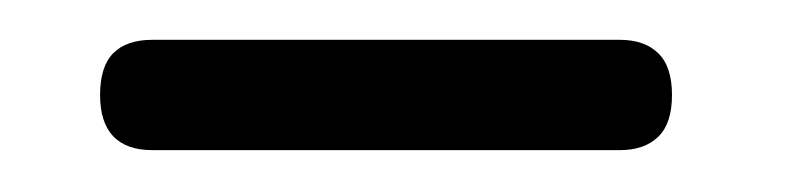

<svg xmlns="http://www.w3.org/2000/svg" viewBox="-20 -628 388 94"><path d="M29 -581.5Q29 -595.5 35.5 -602Q42 -608.5 54.5 -608.5H283.5Q295.5 -608.5 302.2 -602Q309 -595.5 309 -581.5Q309 -567.5 302.2 -561Q295.5 -554.5 283.5 -554.5H54.5Q42 -554.5 35.5 -561.2Q29 -568 29 -581.5Z"/></svg>

Font: Fraunces 16pt
Style: Regular
Weight: 400
Version: Version 1.000;[b76b70a41]